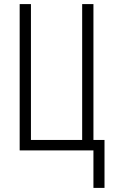

<svg xmlns="http://www.w3.org/2000/svg" viewBox="-20 -734 555 937"><path d="M490 -51H436V-714H381V-51H131V-714H76V0H436V183H490Z"/></svg>

Font: Noto Sans UI Condensed Light
Style: Regular
Weight: 300
Width: 3
Designer: Monotype Design Team
Foundry: Monotype Imaging Inc.
Version: Version 1.901